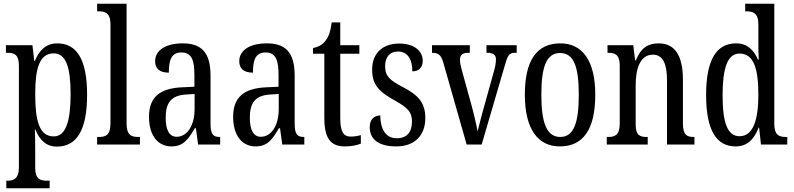

<svg xmlns="http://www.w3.org/2000/svg" viewBox="-20 -780 4282 1036"><path d="M14 236H248V195H231C200 195 170 187 170 128V33C170 -13 169 -52 168 -81H171C193 -25 229 11 287 11C393 11 450 -76 450 -269C450 -461 393 -546 289 -546C227 -546 191 -507 168 -451H165L155 -536H12V-495H22C56 -495 82 -486 82 -427V123C82 186 52 195 20 195H14ZM270 -44C192 -44 170 -128 170 -272C170 -409 192 -492 270 -492C336 -492 361 -416 361 -273C361 -128 336 -44 270 -44Z M504 0H735V-41H726C687 -41 663 -52 663 -115V-760H504V-719H514C545 -719 576 -710 576 -651V-115C576 -52 552 -41 514 -41H504Z M905 10C972 10 997 -31 1031 -88H1037L1049 0H1168V-41H1165C1129 -41 1116 -57 1116 -113V-372C1116 -499 1065 -546 966 -546C876 -546 817 -510 817 -450C817 -409 842 -388 891 -388C891 -453 903 -497 959 -497C1018 -497 1029 -448 1029 -373V-312L964 -309C843 -304 784 -256 784 -150C784 -41 838 10 905 10ZM933 -42C892 -42 874 -82 874 -144C874 -223 901 -265 984 -270L1030 -273V-191C1030 -106 992 -42 933 -42Z M1359 10C1426 10 1451 -31 1485 -88H1491L1503 0H1622V-41H1619C1583 -41 1570 -57 1570 -113V-372C1570 -499 1519 -546 1420 -546C1330 -546 1271 -510 1271 -450C1271 -409 1296 -388 1345 -388C1345 -453 1357 -497 1413 -497C1472 -497 1483 -448 1483 -373V-312L1418 -309C1297 -304 1238 -256 1238 -150C1238 -41 1292 10 1359 10ZM1387 -42C1346 -42 1328 -82 1328 -144C1328 -223 1355 -265 1438 -270L1484 -273V-191C1484 -106 1446 -42 1387 -42Z M1841 10C1880 10 1910 2 1927 -5V-51C1909 -46 1893 -43 1871 -43C1832 -43 1816 -72 1816 -144V-490H1919V-536H1816V-659H1770C1762 -603 1752 -580 1736 -560C1720 -539 1700 -527 1669 -521V-490H1730V-145C1730 -30 1766 10 1841 10Z M2118 10C2217 10 2275 -49 2275 -143C2275 -227 2235 -268 2154 -310C2084 -347 2058 -368 2058 -423C2058 -470 2082 -502 2127 -502C2176 -502 2205 -465 2205 -395C2241 -395 2261 -417 2261 -452C2261 -502 2219 -545 2134 -545C2047 -545 1988 -495 1988 -405C1988 -321 2025 -285 2115 -235C2181 -198 2203 -174 2203 -125C2203 -67 2176 -34 2120 -34C2060 -34 2032 -86 2032 -157C2003 -157 1975 -140 1975 -94C1975 -24 2029 10 2118 10Z M2372 -442 2498 0H2579L2701 -417C2718 -479 2726 -495 2757 -495H2768V-536H2605V-495H2613C2641 -495 2656 -483 2656 -460C2656 -438 2652 -418 2642 -384L2593 -208C2576 -149 2564 -97 2557 -71C2551 -105 2536 -170 2522 -220L2471 -405C2466 -423 2462 -441 2462 -459C2462 -481 2474 -495 2504 -495H2515V-536H2311V-495C2344 -495 2360 -485 2372 -442Z M3001 10C3126 10 3192 -81 3192 -269C3192 -456 3120 -546 3004 -546C2877 -546 2812 -456 2812 -269C2812 -81 2884 10 3001 10ZM3003 -41C2929 -41 2901 -119 2901 -269C2901 -418 2928 -494 3002 -494C3077 -494 3103 -418 3103 -269C3103 -119 3077 -41 3003 -41Z M3254 0H3475V-41H3470C3435 -41 3410 -48 3410 -108V-321C3410 -405 3432 -485 3503 -485C3559 -485 3579 -432 3579 -347V0H3727V-41H3723C3688 -41 3665 -50 3665 -113V-349C3665 -486 3618 -546 3534 -546C3476 -546 3438 -522 3411 -454H3407L3397 -536H3258V-495H3263C3297 -495 3324 -486 3324 -427V-113C3324 -50 3297 -41 3261 -41H3254Z M3949 10C4013 10 4049 -29 4074 -92H4076L4086 0H4228V-41H4220C4183 -41 4158 -52 4158 -111V-760H4001V-719H4007C4042 -719 4072 -710 4072 -650V-563C4072 -526 4072 -489 4074 -458H4070C4047 -510 4013 -546 3952 -546C3847 -546 3790 -460 3790 -267C3790 -75 3847 10 3949 10ZM3971 -45C3905 -45 3879 -118 3879 -266C3879 -411 3905 -491 3970 -491C4047 -491 4072 -411 4072 -267C4072 -132 4043 -45 3971 -45Z"/></svg>

Font: Noto Serif Tamil ExtraCondensed
Style: Italic
Weight: 400
Width: 2
Italic angle: -12°
Designer: Indian Type Foundry, Tom Grace, and the Monotype Design Team
Foundry: Monotype Imaging Inc.
Version: Version 2.003